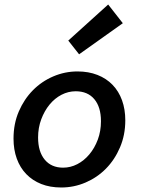

<svg xmlns="http://www.w3.org/2000/svg" viewBox="-20 -820 640 852"><path d="M252 12Q202 12 163 -3.5Q124 -19 96.5 -47.5Q69 -76 54.5 -116Q40 -156 40 -205Q40 -271 63.5 -325.5Q87 -380 126 -419.5Q165 -459 216.5 -481Q268 -503 324 -503Q373 -503 412.5 -487.5Q452 -472 479.5 -443.5Q507 -415 521.5 -375Q536 -335 536 -286Q536 -221 512.5 -166Q489 -111 450 -71.5Q411 -32 359.5 -10Q308 12 252 12ZM260 -76Q293 -76 323 -91.5Q353 -107 376.5 -135Q400 -163 414 -200.5Q428 -238 428 -282Q428 -345 398.5 -380Q369 -415 316 -415Q283 -415 253 -399.5Q223 -384 200 -356Q177 -328 163 -290.5Q149 -253 149 -210Q149 -147 178.5 -111.5Q208 -76 260 -76ZM331 -579 283 -640 460 -800 525 -717Z"/></svg>

Font: Source Code Pro Semibold
Style: Italic
Weight: 600
Italic angle: -11°
Monospace: yes
Designer: Paul D. Hunt, Teo Tuominen
Foundry: Adobe Systems Incorporated
Version: Version 1.050;PS 1.000;hotconv 16.6.51;makeotf.lib2.5.65220